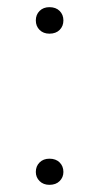

<svg xmlns="http://www.w3.org/2000/svg" viewBox="-20 -511 277 536"><path d="M118 -417Q101 -417 90.5 -427.5Q80 -438 80 -454Q80 -470 90.5 -480.5Q101 -491 118 -491Q136 -491 146.5 -480.5Q157 -470 157 -454Q157 -438 146.5 -427.5Q136 -417 118 -417ZM118 5Q101 5 90.5 -5.5Q80 -16 80 -31Q80 -47 90.5 -57.5Q101 -68 118 -68Q136 -68 146.5 -57.5Q157 -47 157 -31Q157 -16 146.5 -5.5Q136 5 118 5Z"/></svg>

Font: Gantari Light
Style: Regular
Weight: 300
Designer: Anugrah Pasau
Foundry: Lafontype
Version: Version 1.000; ttfautohint (v1.8.3)